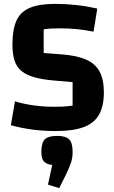

<svg xmlns="http://www.w3.org/2000/svg" viewBox="-20 -660 588 989"><path d="M57 -138Q103 -124 155 -117Q207 -110 256 -110Q282 -110 303.5 -111Q325 -112 354 -116V-237L261 -245Q199 -250 157 -262Q115 -274 90 -295Q65 -316 54.5 -349Q44 -382 44 -431Q44 -508 65 -554Q86 -600 134.5 -620Q183 -640 263 -640Q375 -640 481 -616L462 -497Q415 -506 375 -510Q335 -514 290 -514Q260 -514 243 -513Q226 -512 205 -509V-387L297 -380Q377 -374 424.5 -352.5Q472 -331 493.5 -290.5Q515 -250 515 -184Q515 -113 490 -69Q465 -25 410.5 -5Q356 15 267 15Q205 15 147.5 7.5Q90 0 36 -15ZM285 309 227 291 249 190Q219 186 206 171.5Q193 157 193 123Q193 75 211 57.5Q229 40 274 40Q318 40 336 57.5Q354 75 354 123Q354 153 346 177Q338 201 322 235Z"/></svg>

Font: Changa SemiBold
Style: Regular
Weight: 600
Designer: Eduardo Rodriguez Tunni
Foundry: Eduardo Rodriguez Tunni
Version: Version 3.002; ttfautohint (v1.8.2)